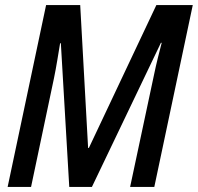

<svg xmlns="http://www.w3.org/2000/svg" viewBox="-20 -734 777 754"><path d="M10 0 161 -714H295L326 -153H329L594 -714H737L586 0H491L585 -441Q592 -475 600 -507Q608 -539 615 -566H612L341 0H252L219 -564H216Q211 -534 205 -497.5Q199 -461 192 -427L102 0Z"/></svg>

Font: Noto Sans Condensed Medium
Style: Italic
Weight: 500
Width: 3
Italic angle: -12°
Designer: Monotype Design Team
Foundry: Monotype Imaging Inc.
Version: Version 2.013; ttfautohint (v1.8.4.7-5d5b)